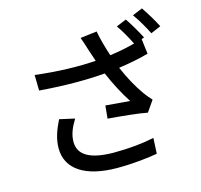

<svg xmlns="http://www.w3.org/2000/svg" viewBox="-127 -1004 1254 1198"><g transform="rotate(-15 500.0 -405.0)"><path d="M776 -825 711 -798C737 -762 767 -708 787 -667C735 -653 679 -642 625 -635C607 -689 590 -749 581 -800L474 -787C485 -757 495 -725 502 -702C509 -682 517 -656 528 -625C420 -617 285 -620 137 -638L139 -537C303 -524 443 -524 562 -534C594 -458 636 -380 671 -327C638 -330 567 -336 514 -340L506 -257C584 -251 707 -239 759 -228L808 -299C792 -317 775 -336 760 -358C728 -403 688 -473 658 -545C724 -554 796 -568 852 -584L840 -681L857 -688C837 -727 801 -789 776 -825ZM891 -866 826 -839C854 -801 887 -744 908 -701L973 -729C955 -766 917 -829 891 -866ZM311 -310 213 -332C182 -270 163 -215 163 -157C163 -18 286 55 483 56C599 56 685 44 746 34L751 -67C681 -52 593 -42 489 -42C345 -43 263 -82 263 -172C263 -218 281 -262 311 -310Z"/></g></svg>

Font: Noto Sans HK Medium
Style: Regular
Weight: 500
Designer: Ryoko NISHIZUKA 西塚涼子 (kana, bopomofo & ideographs); Paul D. Hunt (Latin, Greek & Cyrillic); Sandoll Communications 산돌커뮤니
Foundry: Adobe
Version: Version 2.002;hotconv 1.0.116;makeotfexe 2.5.65601